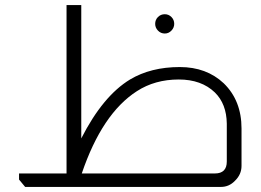

<svg xmlns="http://www.w3.org/2000/svg" viewBox="-20 -736 1026 756"><path d="M300 -716V-191Q385 -358 492 -423Q574 -472 688 -472Q793 -472 861 -408Q931 -340 931 -230V-83Q931 -49 905 -24Q882 0 850 0H79L55 -29V-53H242V-716ZM629 -680Q644 -680 655 -669Q666 -658 666 -642Q666 -627 655 -615.5Q644 -604 629 -604Q613 -604 602 -615.5Q591 -627 591 -642Q591 -658 602 -669Q613 -680 629 -680ZM873 -249Q872 -327 826 -372Q773 -423 684 -423Q590 -423 519 -377Q382 -289 302 -53H826Q873 -53 873 -100Z"/></svg>

Font: Almarai Light
Style: Regular
Weight: 300
Designer: Boutros International 2019
Foundry: Created by Boutros International 2019
Version: Version 1.10